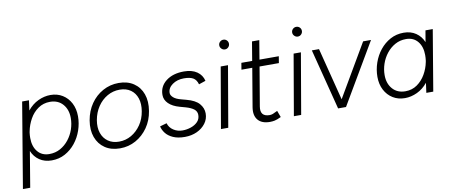

<svg xmlns="http://www.w3.org/2000/svg" viewBox="-75 -1033 3685 1556"><g transform="rotate(-10 1767.0 -255.0)"><path d="M5 200 122 -500H178L167 -418Q205 -465 255 -488.5Q305 -512 356 -512Q412 -512 455 -485.5Q498 -459 522.5 -412Q547 -365 547 -304Q547 -245 527.5 -188.5Q508 -132 472 -87Q436 -42 386.5 -15Q337 12 276 12Q218 12 176 -16.5Q134 -45 114 -94L65 200ZM343 -458Q288 -458 245.5 -428.5Q203 -399 176.5 -351.5Q150 -304 140 -252L138 -242Q135 -219 135 -197Q135 -127 170 -84.5Q205 -42 266 -42Q316 -42 356.5 -64.5Q397 -87 426.5 -124.5Q456 -162 471.5 -207.5Q487 -253 487 -300Q487 -370 448 -414Q409 -458 343 -458Z M839 12Q766 12 715.5 -22Q665 -56 643 -116Q621 -176 634 -254Q647 -330 687 -388Q727 -446 787 -479Q847 -512 917 -512Q990 -512 1040.5 -478Q1091 -444 1112.5 -384Q1134 -324 1121 -246Q1109 -170 1068.5 -112Q1028 -54 968.5 -21Q909 12 839 12ZM840 -43Q895 -43 941.5 -70Q988 -97 1020.5 -144.5Q1053 -192 1063 -254Q1073 -314 1058 -359.5Q1043 -405 1006.5 -431Q970 -457 916 -457Q861 -457 814 -430Q767 -403 735 -355.5Q703 -308 692 -246Q682 -186 697.5 -140.5Q713 -95 750 -69Q787 -43 840 -43Z M1372 12Q1314 12 1275 -5.5Q1236 -23 1215 -50.5Q1194 -78 1188 -107L1244 -123Q1255 -86 1288 -64.5Q1321 -43 1362 -43Q1397 -43 1431 -54.5Q1465 -66 1487 -88.5Q1509 -111 1509 -145Q1509 -174 1486.5 -192Q1464 -210 1419 -223L1372 -236Q1314 -252 1282.5 -283Q1251 -314 1251 -354Q1251 -425 1307.5 -468.5Q1364 -512 1455 -512Q1521 -512 1562 -483.5Q1603 -455 1614 -407L1558 -388Q1547 -427 1520.5 -442Q1494 -457 1445 -457Q1389 -457 1350 -429Q1311 -401 1311 -360Q1311 -341 1331.5 -322.5Q1352 -304 1395 -293L1436 -282Q1508 -263 1539 -227Q1570 -191 1570 -147Q1570 -101 1543 -65Q1516 -29 1471.5 -8.5Q1427 12 1372 12Z M1670 0 1756 -500H1816L1730 0ZM1814 -630Q1798 -630 1786 -642Q1774 -654 1774 -670Q1774 -687 1786 -698.5Q1798 -710 1814 -710Q1831 -710 1842.5 -698.5Q1854 -687 1854 -670Q1854 -654 1842.5 -642Q1831 -630 1814 -630Z M2072 12Q2005 12 1973.5 -25.5Q1942 -63 1953 -130L2006 -445H1917L1926 -500H2015L2041 -656H2101L2075 -500H2234L2225 -445H2066L2012 -126Q1998 -43 2079 -43Q2092 -43 2105.5 -48Q2119 -53 2144 -66L2164 -12Q2131 4 2111 8Q2091 12 2072 12Z M2270 0 2356 -500H2416L2330 0ZM2414 -630Q2398 -630 2386 -642Q2374 -654 2374 -670Q2374 -687 2386 -698.5Q2398 -710 2414 -710Q2431 -710 2442.5 -698.5Q2454 -687 2454 -670Q2454 -654 2442.5 -642Q2431 -630 2414 -630Z M2634 0 2506 -500H2565L2675 -68L2928 -500H2993L2699 0Z M3183 12Q3127 12 3084 -14.5Q3041 -41 3016.5 -88Q2992 -135 2992 -196Q2992 -255 3011.5 -311.5Q3031 -368 3067 -413Q3103 -458 3152.5 -485Q3202 -512 3263 -512Q3321 -512 3363 -483.5Q3405 -455 3425 -406L3441 -500H3501L3417 0H3360L3371 -81Q3334 -35 3284 -11.5Q3234 12 3183 12ZM3196 -42Q3251 -42 3293 -71.5Q3335 -101 3362 -148Q3389 -195 3399 -247L3401 -258Q3404 -281 3404 -303Q3404 -373 3369 -415.5Q3334 -458 3273 -458Q3223 -458 3182.5 -435.5Q3142 -413 3112.5 -375.5Q3083 -338 3067.5 -292.5Q3052 -247 3052 -200Q3052 -130 3091 -86Q3130 -42 3196 -42Z"/></g></svg>

Font: Figtree Light
Style: Italic
Weight: 300
Italic angle: -9.5°
Foundry: Erik Kennedy
Version: Version 2.001; ttfautohint (v1.8.4.7-5d5b);gftools[0.9.27]